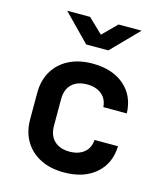

<svg xmlns="http://www.w3.org/2000/svg" viewBox="-117 -874 834 972"><g transform="rotate(15 300.0 -387.5)"><path d="M309 10Q238 10 185.5 -16.5Q133 -43 104 -91.5Q75 -140 75 -206V-344Q75 -410 104 -458.5Q133 -507 185.5 -533.5Q238 -560 309 -560Q412 -560 474.5 -506.5Q537 -453 540 -361H417Q414 -404 384.5 -427.5Q355 -451 309 -451Q258 -451 229 -423.5Q200 -396 200 -345V-206Q200 -155 229 -127Q258 -99 309 -99Q356 -99 385 -122.5Q414 -146 417 -189H540Q537 -97 474.5 -43.5Q412 10 309 10ZM251 -645 114 -785H234L310 -712L383 -785H504L367 -645Z"/></g></svg>

Font: JetBrains Mono NL
Style: Bold
Weight: 700
Monospace: yes
Designer: Philipp Nurullin, Konstantin Bulenkov
Foundry: JetBrains
Version: Version 2.305; ttfautohint (v1.8.4.7-5d5b)